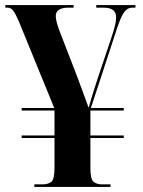

<svg xmlns="http://www.w3.org/2000/svg" viewBox="-20 -734 561 754"><path d="M115 0V-10H148Q168 -10 181 -19.5Q194 -29 194 -74V-192H65V-202H194V-300H65V-310H193L54 -650Q41 -680 32 -692Q23 -704 9 -704H1V-714H269V-704H250Q199 -704 199 -671Q199 -649 217 -604L282 -436Q294 -404 304.5 -375.5Q315 -347 328 -311Q338 -346 346.5 -373Q355 -400 365 -430L419 -591Q427 -615 431.5 -633.5Q436 -652 436 -666Q436 -684 424.5 -694Q413 -704 384 -704H358V-714H512V-704H500Q481 -704 468.5 -687.5Q456 -671 441 -627L337 -310H466V-300H335V-202H466V-192H335V-74Q335 -30 347.5 -20Q360 -10 380 -10H414V0Z"/></svg>

Font: Noto Serif Display SemiCondensed
Style: Bold
Weight: 700
Width: 4
Designer: Monotype Design Team
Foundry: Monotype Imaging Inc.
Version: Version 2.009